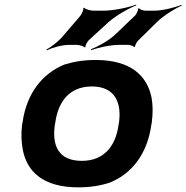

<svg xmlns="http://www.w3.org/2000/svg" viewBox="-20 -796 802 826"><path d="M77 -269 75 -259C70 -220 72 -185 78 -152C96 -58 165 10 317 10C367 10 413 3 454 -11C547 -49 614 -134 631 -259L633 -269C638 -308 638 -343 632 -376C613 -470 543 -538 391 -538C341 -538 297 -531 256 -518C162 -479 94 -394 77 -269ZM492 -269 490 -259C479 -176 434 -104 332 -104C227 -104 204 -175 216 -259L218 -269C229 -351 273 -424 375 -424C477 -424 503 -352 492 -269ZM562 -730 473 -645C446 -620 398 -594 371 -584L373 -580C401 -591 454 -603 494 -603H531C539 -603 555 -598 556 -594L561 -595C560 -600 568 -615 573 -620L657 -703C687 -731 734 -760 762 -772L761 -775C732 -764 681 -750 643 -750H605C598 -750 579 -756 578 -761L574 -759C576 -754 567 -736 562 -730ZM324 -726 256 -647C236 -621 201 -594 180 -583L181 -579C202 -590 245 -603 278 -603H310C320 -603 342 -597 343 -592L348 -594C345 -599 356 -617 362 -623L447 -701C480 -730 535 -761 567 -773L565 -776C533 -764 470 -750 424 -750H381C370 -750 345 -757 342 -763L338 -761C341 -755 331 -734 324 -726Z"/></svg>

Font: Asimov
Style: EdgeWideIt
Weight: 500
Designer: Google
Version: Version 2.000980: 2014